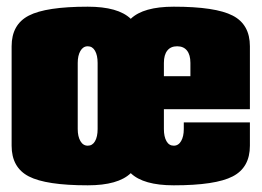

<svg xmlns="http://www.w3.org/2000/svg" viewBox="-20 -550 790 580"><path d="M734.9 -220.2H475.1V-160.2Q475.1 -137.2 482.9 -123.5Q490.7 -109.9 504.9 -109.9Q519 -109.9 527.1 -123.8Q535.2 -137.7 535.2 -160.2V-180.2H734.9V-109.9Q734.9 -43.9 682.9 -17.1Q630.9 9.8 504.9 9.8Q413.1 9.8 375 -26.9Q336.9 9.8 245.1 9.8Q119.1 9.8 67.1 -17.1Q15.1 -43.9 15.1 -109.9V-410.2Q15.1 -476.1 67.1 -502.9Q119.1 -529.8 245.1 -529.8Q336.9 -529.8 375 -493.2Q413.1 -529.8 504.9 -529.8Q630.9 -529.8 682.9 -502.9Q734.9 -476.1 734.9 -410.2ZM475.1 -319.8H555.2V-359.9Q555.2 -384.3 544.9 -397.2Q534.7 -410.2 515.1 -410.2Q495.6 -410.2 485.4 -397.2Q475.1 -384.3 475.1 -359.9ZM214.8 -359.9V-160.2Q214.8 -137.7 222.9 -123.8Q231 -109.9 245.1 -109.9Q259.3 -109.9 267.1 -123.5Q274.9 -137.2 274.9 -160.2V-359.9Q274.9 -382.8 267.1 -396.5Q259.3 -410.2 245.1 -410.2Q231 -410.2 222.9 -396.2Q214.8 -382.3 214.8 -359.9Z"/></svg>

Font: Mikodacs
Style: Regular
Weight: 400
Designer: gluk (gluksza@wp.pl)
Foundry: gluk (gluksza@wp.pl)
Version: Version 0.28